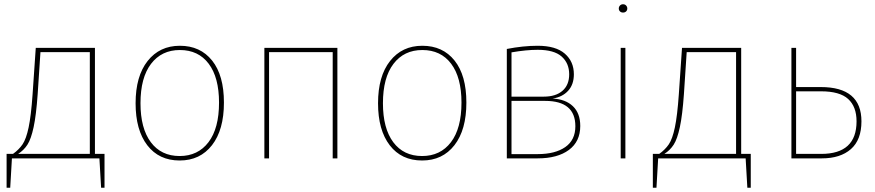

<svg xmlns="http://www.w3.org/2000/svg" viewBox="-20 -744 4111 902"><path d="M471 -21V138H455L447 0H36L28 138H11V-21H41Q69 -41 86 -66Q103 -91 114.5 -145.5Q126 -200 133 -300L148 -519H426V-21ZM402 -499H170L157 -302Q150 -203 138 -147Q126 -91 109 -64.5Q92 -38 65 -21H402Z M1032 -262Q1032 -134 976 -62Q920 10 824 10Q727 10 672 -61.5Q617 -133 617 -259Q617 -386 673.5 -457.5Q730 -529 825 -529Q921 -529 976.5 -459.5Q1032 -390 1032 -262ZM640 -259Q640 -141 688.5 -76Q737 -11 824 -11Q910 -11 959.5 -76Q1009 -141 1009 -262Q1009 -380 960.5 -444.5Q912 -509 825 -509Q739 -509 689.5 -444Q640 -379 640 -259Z M1543 -499H1244V0H1222V-519H1565V0H1543Z M2171 -262Q2171 -134 2115 -62Q2059 10 1963 10Q1866 10 1811 -61.5Q1756 -133 1756 -259Q1756 -386 1812.5 -457.5Q1869 -529 1964 -529Q2060 -529 2115.5 -459.5Q2171 -390 2171 -262ZM1779 -259Q1779 -141 1827.5 -76Q1876 -11 1963 -11Q2049 -11 2098.5 -76Q2148 -141 2148 -262Q2148 -380 2099.5 -444.5Q2051 -509 1964 -509Q1878 -509 1828.5 -444Q1779 -379 1779 -259Z M2706 -152Q2706 -79 2652.5 -39.5Q2599 0 2506 0H2361V-514Q2438 -529 2506 -529Q2591 -529 2633.5 -492Q2676 -455 2676 -395Q2676 -347 2649 -317.5Q2622 -288 2576 -281Q2637 -278 2671.5 -245Q2706 -212 2706 -152ZM2383 -498V-290H2535Q2591 -290 2622.5 -317.5Q2654 -345 2654 -395Q2654 -447 2618.5 -478.5Q2583 -510 2506 -510Q2453 -510 2383 -498ZM2683 -151Q2683 -270 2541 -270H2383V-20H2506Q2588 -20 2635.5 -53Q2683 -86 2683 -151Z M2927 -704Q2927 -696 2921.5 -690.5Q2916 -685 2907 -685Q2898 -685 2892.5 -690.5Q2887 -696 2887 -704Q2887 -712 2892.5 -718Q2898 -724 2907 -724Q2916 -724 2921.5 -718Q2927 -712 2927 -704ZM2918 0H2896V-519H2918Z M3507 -21V138H3491L3483 0H3072L3064 138H3047V-21H3077Q3105 -41 3122 -66Q3139 -91 3150.5 -145.5Q3162 -200 3169 -300L3184 -519H3462V-21ZM3438 -499H3206L3193 -302Q3186 -203 3174 -147Q3162 -91 3145 -64.5Q3128 -38 3101 -21H3438Z M4027 -174Q4027 -87 3977.5 -43.5Q3928 0 3841 0H3698V-519H3720V-335H3836Q4027 -335 4027 -174ZM4004 -174Q4004 -243 3964.5 -279Q3925 -315 3837 -315H3720V-21H3838Q4004 -21 4004 -174Z"/></svg>

Font: Fira Sans Thin
Style: Regular
Weight: 100
Designer: bBox Type GmbH & Carrois Corporate GbR & Edenspiekermann AG
Foundry: bBox Type GmbH & Carrois Corporate GbR & Edenspiekermann AG
Version: Version 4.301